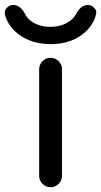

<svg xmlns="http://www.w3.org/2000/svg" viewBox="-47 -782 412 781"><path d="M262.7 -725.6Q282.2 -761.7 310.5 -761.7Q326.2 -761.7 335.9 -750Q344.7 -742.2 344.7 -731.4Q344.7 -728.5 343.8 -724.6Q333 -679.7 294.9 -647.5Q241.2 -602.5 159.7 -602.5Q78.1 -602.5 23.4 -646.5Q-15.6 -678.7 -27.3 -723.6Q-27.3 -727.5 -27.3 -731.4Q-27.3 -742.2 -19.5 -750Q-8.8 -761.7 6.8 -761.7Q35.2 -761.7 54.7 -725.6Q62.5 -709 78.1 -697.3Q110.4 -672.9 158.2 -672.9Q206.1 -672.9 238.3 -697.3Q253.9 -709 262.7 -725.6ZM112.3 -66.4V-500Q112.3 -519.5 126 -533.2Q139.6 -546.9 158.7 -546.9Q177.7 -546.9 191.4 -533.2Q205.1 -519.5 205.1 -500V-66.4Q205.1 -47.9 191.4 -34.2Q177.7 -20.5 158.7 -20.5Q139.6 -20.5 126 -34.2Q112.3 -47.9 112.3 -66.4Z"/></svg>

Font: Gen Jyuu GothicX Regular
Style: Regular
Weight: 400
Designer: [Source Han Sans]
Ryoko NISHIZUKA  (kana & ideographs); Paul D. Hunt (Latin, Greek & Cyrillic); Wenlong ZHANG  (bopomofo
Version: Version 1.002.20150607